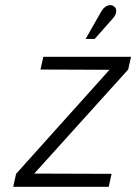

<svg xmlns="http://www.w3.org/2000/svg" viewBox="-20 -720 525 740"><path d="M415 -649Q423 -658 426 -666.5Q429 -675 427.5 -683Q426 -691 418 -696Q411 -701 402 -700Q393 -699 385 -693Q377 -687 371 -677L310 -570H345ZM485 -501H147L136 -452L402 -451L42 -50L31 0H399L410 -50L112 -51L474 -452Z"/></svg>

Font: Advent Pro
Style: Italic
Weight: 400
Italic angle: -12°
Designer: VivaRado, Andreas Kalpakidis
Foundry: VivaRado, Andreas Kalpakidis
Version: Version 3.000